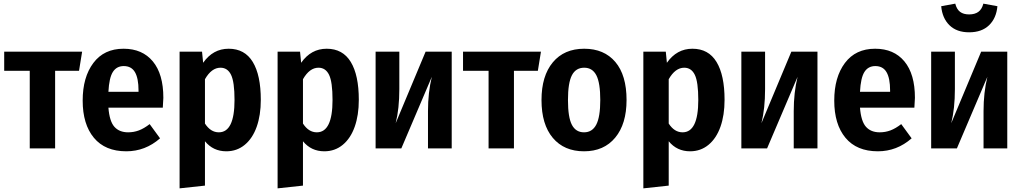

<svg xmlns="http://www.w3.org/2000/svg" viewBox="-20 -813 5598 1052"><path d="M413 -425H282V0H143V-425H3V-530H430Z M872 -223H574Q580 -148 607 -118Q634 -88 682 -88Q713 -88 741 -98.5Q769 -109 800 -133L857 -55Q776 16 672 16Q556 16 494.5 -58Q433 -132 433 -262Q433 -390 491.5 -468Q550 -546 657 -546Q760 -546 817.5 -476.5Q875 -407 875 -277Q875 -268 872 -223ZM739 -317Q739 -384 719.5 -417.5Q700 -451 658 -451Q619 -451 598.5 -419Q578 -387 574 -310H739Z M1409 -266Q1409 -182 1386.5 -118.5Q1364 -55 1321 -19.5Q1278 16 1220 16Q1148 16 1103 -39V204L964 219V-530H1087L1093 -469Q1147 -546 1233 -546Q1321 -546 1365 -473.5Q1409 -401 1409 -266ZM1265 -265Q1265 -364 1246 -403Q1227 -442 1188 -442Q1139 -442 1103 -379V-136Q1134 -88 1179 -88Q1265 -88 1265 -265Z M1946 -266Q1946 -182 1923.5 -118.5Q1901 -55 1858 -19.5Q1815 16 1757 16Q1685 16 1640 -39V204L1501 219V-530H1624L1630 -469Q1684 -546 1770 -546Q1858 -546 1902 -473.5Q1946 -401 1946 -266ZM1802 -265Q1802 -364 1783 -403Q1764 -442 1725 -442Q1676 -442 1640 -379V-136Q1671 -88 1716 -88Q1802 -88 1802 -265Z M2455 0H2325V-204Q2325 -306 2346 -392L2179 0H2038V-530H2168V-325Q2168 -218 2148 -138L2312 -530H2455Z M2927 -425H2796V0H2657V-425H2517V-530H2944Z M3413 -265Q3413 -134 3351 -59Q3289 16 3180 16Q3071 16 3009 -57.5Q2947 -131 2947 -265Q2947 -397 3009 -471.5Q3071 -546 3181 -546Q3290 -546 3351.5 -473.5Q3413 -401 3413 -265ZM3092 -265Q3092 -170 3113.5 -129Q3135 -88 3180 -88Q3225 -88 3247 -130Q3269 -172 3269 -265Q3269 -359 3247.5 -400.5Q3226 -442 3181 -442Q3135 -442 3113.5 -400.5Q3092 -359 3092 -265Z M3950 -266Q3950 -182 3927.5 -118.5Q3905 -55 3862 -19.5Q3819 16 3761 16Q3689 16 3644 -39V204L3505 219V-530H3628L3634 -469Q3688 -546 3774 -546Q3862 -546 3906 -473.5Q3950 -401 3950 -266ZM3806 -265Q3806 -364 3787 -403Q3768 -442 3729 -442Q3680 -442 3644 -379V-136Q3675 -88 3720 -88Q3806 -88 3806 -265Z M4459 0H4329V-204Q4329 -306 4350 -392L4183 0H4042V-530H4172V-325Q4172 -218 4152 -138L4316 -530H4459Z M4990 -223H4692Q4698 -148 4725 -118Q4752 -88 4800 -88Q4831 -88 4859 -98.5Q4887 -109 4918 -133L4975 -55Q4894 16 4790 16Q4674 16 4612.5 -58Q4551 -132 4551 -262Q4551 -390 4609.5 -468Q4668 -546 4775 -546Q4878 -546 4935.5 -476.5Q4993 -407 4993 -277Q4993 -268 4990 -223ZM4857 -317Q4857 -384 4837.5 -417.5Q4818 -451 4776 -451Q4737 -451 4716.5 -419Q4696 -387 4692 -310H4857Z M5499 0H5369V-204Q5369 -306 5390 -392L5223 0H5082V-530H5212V-325Q5212 -218 5192 -138L5356 -530H5499ZM5137 -779 5214 -793Q5222 -762 5240.5 -748Q5259 -734 5290 -734Q5321 -734 5340.5 -748Q5360 -762 5368 -793L5445 -779Q5439 -713 5399 -674.5Q5359 -636 5290 -636Q5222 -636 5182.5 -674.5Q5143 -713 5137 -779Z"/></svg>

Font: Fira Sans Condensed SemiBold
Style: Regular
Weight: 600
Width: 3
Designer: bBox Type GmbH & Carrois Corporate GbR & Edenspiekermann AG
Foundry: bBox Type GmbH & Carrois Corporate GbR & Edenspiekermann AG
Version: Version 4.301